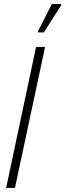

<svg xmlns="http://www.w3.org/2000/svg" viewBox="-20 -917 319 937"><path d="M10 0 156 -688H200L53 0ZM165 -759V-764L233 -897H279V-892L194 -759Z"/></svg>

Font: Saira ExtraCondensed ExtraLight
Style: Italic
Weight: 250
Width: 2
Italic angle: -12°
Designer: Hector Gatti with collaboration of the Omnibus-Type team
Foundry: Omnibus-Type
Version: Version 1.101